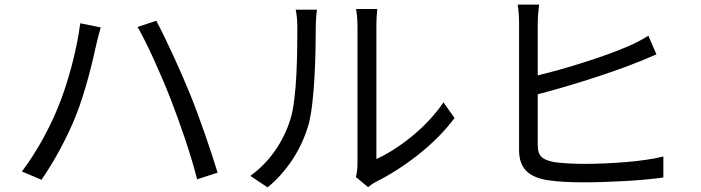

<svg xmlns="http://www.w3.org/2000/svg" viewBox="-20 -789 3040 833"><path d="M229 -317C195 -234 139 -129 75 -45L160 -9C216 -90 271 -192 308 -284C350 -387 385 -535 398 -597C403 -618 410 -647 417 -670L328 -688C314 -573 273 -421 229 -317ZM722 -355C763 -249 810 -113 835 -11L924 -40C897 -130 844 -284 804 -382C761 -488 697 -626 658 -699L577 -672C620 -597 682 -458 722 -355Z M1141 24C1225 -45 1289 -143 1319 -250C1346 -350 1350 -564 1350 -675C1350 -705 1354 -735 1355 -747H1263C1267 -726 1270 -704 1270 -674C1270 -563 1269 -364 1240 -272C1210 -175 1150 -86 1066 -26ZM1577 23C1587 15 1596 8 1611 0C1727 -58 1866 -160 1952 -277L1904 -345C1828 -232 1705 -141 1613 -99V-676C1613 -714 1616 -742 1617 -750H1525C1526 -742 1531 -714 1531 -676V-77C1531 -57 1528 -37 1524 -21Z M2313 -380C2438 -412 2620 -469 2733 -514C2763 -525 2799 -541 2828 -553L2793 -634C2764 -616 2735 -601 2705 -588C2601 -543 2434 -491 2313 -462V-688C2313 -716 2316 -746 2319 -769H2226C2230 -746 2232 -712 2232 -688V-138C2232 -57 2275 -22 2351 -8C2393 -1 2452 2 2512 2C2621 2 2771 -6 2858 -19V-110C2774 -88 2621 -78 2515 -78C2466 -78 2415 -81 2383 -86C2335 -96 2313 -109 2313 -160Z"/></svg>

Font: Noto Sans CJK JP Regular
Style: Regular
Weight: 400
Designer: Ryoko NISHIZUKA (kana & ideographs); Paul D. Hunt (Latin, Greek & Cyrillic); Wenlong ZHANG (bopomofo); Sandoll Communica
Foundry: Adobe Systems Incorporated
Version: Version 1.001;PS 1.001;hotconv 1.0.78;makeotf.lib2.5.61930